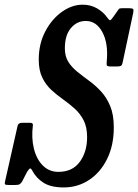

<svg xmlns="http://www.w3.org/2000/svg" viewBox="-72 -785 590 820"><path d="M205 -578.5Q205 -544 220 -520.5Q235 -497 258.8 -478Q282.5 -459 309.2 -439.5Q336 -420 359.8 -394.2Q383.5 -368.5 398.8 -331.8Q414 -295 414 -240.5Q414 -164 385.5 -106.2Q357 -48.5 308.5 -16.5Q260 15.5 200 15.5Q145 15.5 113.5 -4.8Q82 -25 65.5 -57Q59.5 -67.5 55.8 -65.5Q52 -63.5 44 -51.5L22 -9Q17.5 -2 12.2 1.5Q7 5 -5 5H-34.5Q-47 5 -50 2.5Q-53 0 -50.5 -10L3 -247Q6 -260.5 21.5 -260.5H57Q69.5 -260.5 68.5 -250.5Q61.5 -195.5 72.8 -150.2Q84 -105 111 -78Q138 -51 177.5 -51Q237.5 -51 268.8 -93.8Q300 -136.5 300 -199.5Q300 -242.5 285 -271.5Q270 -300.5 246.5 -321.5Q223 -342.5 196.8 -361Q170.5 -379.5 147 -401.2Q123.5 -423 108.5 -453.8Q93.5 -484.5 93.5 -530.5Q93.5 -598 121.5 -651Q149.5 -704 192.5 -734.5Q235.5 -765 281 -765Q314.5 -765 341.5 -749.8Q368.5 -734.5 384.5 -712Q393.5 -698.5 398 -698.8Q402.5 -699 413 -714.5L428.5 -736.5Q433 -743.5 435.8 -746.8Q438.5 -750 450.5 -750H477.5Q493 -750 496.2 -746.5Q499.5 -743 497 -730.5L451.5 -517Q449 -506 444 -503.5Q439 -501 426 -501H402.5Q386 -501 384.2 -505.8Q382.5 -510.5 384 -523.5Q391 -600 365.2 -647.8Q339.5 -695.5 294.5 -695.5Q256.5 -695.5 230.8 -665Q205 -634.5 205 -578.5Z"/></svg>

Font: Besley* Condensed Medium
Style: Italic
Weight: 500
Width: 3
Italic angle: -13°
Designer: Owen Earl
Foundry: indestructible type*
Version: Version 3.000; ttfautohint (v1.8.3)